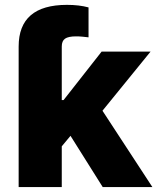

<svg xmlns="http://www.w3.org/2000/svg" viewBox="-20 -754 634 774"><path d="M55.2 0V-566.4Q55.2 -734.4 250 -734.4Q299.3 -734.4 336.9 -724.1V-603.5Q324.2 -605 311.8 -606.2Q299.3 -607.4 286.6 -607.4Q255.4 -607.4 242.2 -598.1Q229 -588.9 229 -566.4V-350.6H236.3L389.6 -545.9H586.9L393.1 -307.6L594.2 0H394L264.2 -206.5L229 -164.1V0Z"/></svg>

Font: Inter Extra Bold
Style: Regular
Weight: 800
Designer: Rasmus Andersson
Foundry: rsms
Version: Version 4.000;git-3c8e0fc